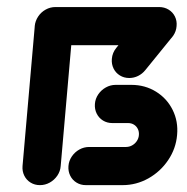

<svg xmlns="http://www.w3.org/2000/svg" viewBox="-20 -539 543 559"><path d="M96.3 0Q81.1 0 69.1 -7.4Q57 -14.8 50.7 -27.6Q44.4 -40.4 45.6 -55.6L81.1 -461.5H192.2L156.7 -55.6Q155.6 -40.4 146.9 -27.6Q138.1 -14.8 124.8 -7.4Q111.5 0 96.3 0ZM256.3 -236.3Q257.4 -251.5 266.1 -264.3Q274.8 -277 288.1 -284.4Q301.5 -291.9 316.7 -291.9H362.6Q402.2 -291.9 434.1 -272.2Q465.9 -252.6 482.6 -219.1Q499.3 -185.6 495.6 -145.9Q492.2 -106.3 469.6 -72.8Q447 -39.3 411.9 -19.6Q376.7 0 337 0H230Q214.8 0 202.8 -7.4Q190.7 -14.8 184.4 -27.6Q178.1 -40.4 179.3 -55.6Q180.4 -70.7 189.1 -83.5Q197.8 -96.3 211.1 -103.7Q224.4 -111.1 239.6 -111.1H346.7Q356.3 -111.1 364.6 -115.7Q373 -120.4 378.3 -128.3Q383.7 -136.3 384.4 -145.9Q385.2 -155.6 381.3 -163.5Q377.4 -171.5 370 -176.1Q362.6 -180.7 353 -180.7H307Q291.9 -180.7 279.8 -188.1Q267.8 -195.6 261.5 -208.3Q255.2 -221.1 256.3 -236.3ZM494.1 -463Q493 -447.8 484.3 -435Q475.6 -422.2 462.2 -414.8Q448.9 -407.4 433.7 -407.4H131.9Q116.7 -407.4 104.6 -414.8Q92.6 -422.2 86.3 -435Q80 -447.8 81.1 -463Q82.6 -478.1 91.1 -490.9Q99.6 -503.7 113 -511.1Q126.3 -518.5 141.5 -518.5H443.3Q458.5 -518.5 470.7 -511.1Q483 -503.7 489.3 -490.9Q495.6 -478.1 494.1 -463ZM443.3 -518.5Q458.5 -518.5 470.7 -511.1Q483 -503.7 489.3 -490.9Q495.6 -478.1 494.1 -463Q492.2 -443.7 480 -429.6L403 -334.8Q394.4 -324.1 382.2 -318Q370 -311.9 356.3 -311.9Q341.1 -311.9 329.1 -319.3Q317 -326.7 310.7 -339.4Q304.4 -352.2 305.6 -367.4Q307 -385.6 318.9 -400L396.7 -495.9Q405.6 -506.3 417.6 -512.4Q429.6 -518.5 443.3 -518.5Z"/></svg>

Font: 26F Galaxy Sans Oblique
Style: Regular
Weight: 400
Italic angle: -5°
Designer: C₂₉H₂₅N₃O₅
Version: Version 1.200;FEAKit 1.0